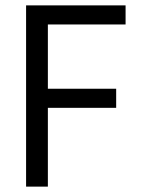

<svg xmlns="http://www.w3.org/2000/svg" viewBox="-20 -694 529 714"><path d="M412 -293H158V0H77V-674H447V-603H158V-364H412Z"/></svg>

Font: Hind Jalandhar
Style: Regular
Weight: 400
Designer: Namrata Goyal
Foundry: Indian Type Foundry
Version: Version 0.702;PS 1.0;hotconv 1.0.81;makeotf.lib2.5.63406